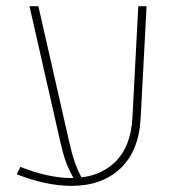

<svg xmlns="http://www.w3.org/2000/svg" viewBox="-20 -585 588 623"><path d="M211.9 18.1Q130.9 18.1 34.2 -19.5L45.9 -43.5Q91.8 -25.4 133.3 -16.4Q174.8 -7.3 210.9 -7.3Q298.8 -7.3 351.8 -57.6Q404.8 -107.9 409.7 -203.1L428.7 -564.9H455.6L436.5 -203.1Q431.2 -95.7 371.1 -38.8Q311 18.1 211.9 18.1ZM75.7 -564.9H104.5L203.6 -128.9Q213.4 -85 223.1 -57.4Q232.9 -29.8 247.6 -3.9L219.2 -5.9Q203.6 -33.7 194.3 -58.6Q185.1 -83.5 175.8 -124Z"/></svg>

Font: Heebo Thin
Style: Regular
Weight: 250
Designer: Oded Ezer
Foundry: Ezer Type House
Version: Version 3.100